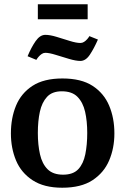

<svg xmlns="http://www.w3.org/2000/svg" viewBox="-20 -868 585 898"><path d="M271 10Q186 10 132.5 -25Q79 -60 55 -117.5Q31 -175 31 -244Q31 -316 55 -374Q79 -432 132 -466.5Q185 -501 272 -501Q360 -501 413 -466.5Q466 -432 490.5 -374Q515 -316 515 -244Q515 -175 490.5 -117.5Q466 -60 412.5 -25Q359 10 271 10ZM275 -51Q322 -51 346 -76.5Q370 -102 379 -146.5Q388 -191 388 -246Q388 -302 378 -345.5Q368 -389 342.5 -415Q317 -441 269 -441Q224 -441 200 -415Q176 -389 166.5 -345.5Q157 -302 157 -246Q157 -191 167 -146.5Q177 -102 202.5 -76.5Q228 -51 275 -51ZM356 -583Q335 -583 303 -592.5Q271 -602 240.5 -611.5Q210 -621 192 -621Q183 -621 175 -615.5Q167 -610 160.5 -602.5Q154 -595 150 -588L109 -605Q126 -646 146.5 -675.5Q167 -705 192 -705Q214 -705 245 -695.5Q276 -686 306.5 -676.5Q337 -667 356 -667Q365 -667 373 -672Q381 -677 388 -685Q395 -693 398 -699L438 -683Q420 -642 400.5 -612.5Q381 -583 356 -583ZM157 -778V-848H390V-778Z"/></svg>

Font: Manuale SemiBold
Style: Regular
Weight: 600
Version: Version 1.002